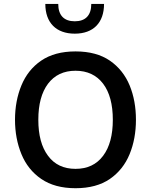

<svg xmlns="http://www.w3.org/2000/svg" viewBox="-20 -968 780 993"><path d="M370.6 -702.1C298.3 -702.1 239.3 -686 192.9 -654.3C146.5 -622.6 112.8 -579.6 90.8 -526.4C68.8 -473.1 57.6 -413.6 57.6 -348.6C57.6 -283.7 68.8 -224.6 90.8 -170.9C112.8 -117.2 147 -74.2 193.4 -42.5C239.7 -10.7 298.8 5.4 370.6 5.4C442.9 5.4 502 -10.7 548.3 -42.5C594.2 -74.2 628.4 -117.2 650.4 -170.9C672.4 -224.6 683.1 -283.7 683.1 -348.6C683.1 -413.6 672.4 -473.1 650.4 -526.4C628.4 -579.6 594.2 -622.6 548.3 -654.3C502 -686 442.9 -702.1 370.6 -702.1ZM370.6 -602.1C431.6 -602.1 479.5 -579.6 513.2 -535.2C546.9 -490.7 563.5 -428.2 563.5 -348.6C563.5 -269 546.9 -207 513.2 -162.1C479.5 -117.2 432.1 -94.7 370.6 -94.7C309.1 -94.7 261.7 -117.2 228.5 -162.1C194.8 -207 178.2 -269 178.2 -348.6C178.2 -428.2 194.8 -490.2 228.5 -535.2C262.2 -579.6 309.6 -602.1 370.6 -602.1ZM452.1 -947.8C452.1 -887.7 421.4 -857.9 366.7 -857.9C312 -857.9 281.2 -887.7 281.2 -947.8H214.4C214.4 -850.6 270.5 -793.9 366.7 -793.9C462.9 -793.9 518.1 -850.6 518.1 -947.8Z"/></svg>

Font: Estedad SemiBold
Style: Regular
Weight: 600
Designer: Amin Abedi
Version: Version 7.3